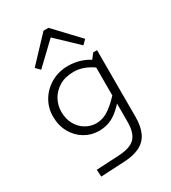

<svg xmlns="http://www.w3.org/2000/svg" viewBox="-230 -852 1074 1206"><g transform="rotate(-30 307.0 -248.5)"><path d="M455 22V-421L486 -462H514V19Q514 90 493 135Q472 180 428.5 203Q385 226 315 230L140 239L137 188L306 179Q388 174 421.5 138Q455 102 455 22ZM66 -239Q66 -302 97.5 -354Q129 -406 183.5 -437Q238 -468 307 -468Q357 -468 404.5 -451Q452 -434 498 -396L486 -347Q440 -385 399 -401.5Q358 -418 320 -418Q256 -418 213 -392Q170 -366 148 -325Q126 -284 126 -238Q126 -186 148 -147Q170 -108 206 -87Q242 -66 282 -66Q310 -66 338.5 -77Q367 -88 401.5 -116.5Q436 -145 483 -199L470 -125Q416 -63 371.5 -39.5Q327 -16 274 -16Q217 -16 170 -44Q123 -72 94.5 -122.5Q66 -173 66 -239ZM119 -561 284 -736H311L315 -689L149 -531ZM485 -561 455 -531 289 -689 293 -736H320Z"/></g></svg>

Font: Intel One Mono Light
Style: Regular
Weight: 300
Monospace: yes
Designer: Fred Shallcrass
Foundry: Frere-Jones Type LLC
Version: Version 1.004